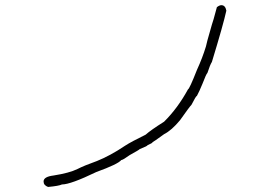

<svg xmlns="http://www.w3.org/2000/svg" viewBox="-20 -616 1040 753"><path d="M848.1 -595.7Q863.8 -595.7 867.7 -574.2Q856 -520.5 811 -373Q804.2 -362.8 793.5 -330.1Q788.6 -325.7 773.9 -287.1Q761.7 -257.3 752.4 -240.2Q748.5 -239.7 731 -205.1Q723.6 -197.8 686 -144.5Q652.8 -104.5 623.5 -89.8Q580.6 -58.6 578.6 -58.6Q578.1 -54.7 559.1 -46.9Q559.1 -43.5 527.8 -31.2Q527.8 -29.3 488.8 -7.8Q461.9 11.7 455.6 11.7Q442.9 27.8 357.9 58.6Q256.8 107.4 223.1 107.4Q210.9 113.3 168.5 117.2Q150.9 110.8 150.9 95.7Q150.9 77.1 189.9 72.3Q252 62.5 283.7 46.9Q310.5 33.2 359.9 15.6Q411.6 -4.9 471.2 -44.9Q493.7 -59.6 551.3 -87.9Q570.8 -105.5 623.5 -138.7Q676.8 -191.4 717.3 -265.6Q722.7 -266.6 752.4 -341.8Q773.9 -388.7 787.6 -433.6Q787.6 -438.5 811 -519.5Q814.9 -528.8 830.6 -587.9Q840.8 -595.7 848.1 -595.7Z"/></svg>

Font: CEF Fonts CJK Mono
Style: Regular
Weight: 400
Designer: PartyBoss (派对大魔王)
Version: Release 2.25